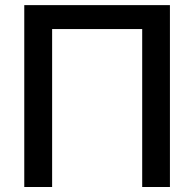

<svg xmlns="http://www.w3.org/2000/svg" viewBox="-20 -748 777 768"><path d="M659.7 -727.5V0H548.8V-631.8H188.5V0H77.1V-727.5Z"/></svg>

Font: Inter 18pt Medium
Style: Regular
Weight: 500
Designer: Rasmus Andersson
Foundry: rsms
Version: Version 4.001;git-66647c0bb